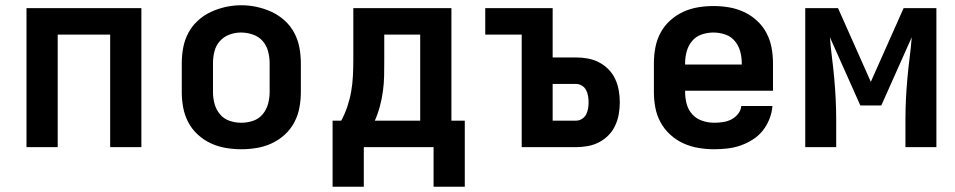

<svg xmlns="http://www.w3.org/2000/svg" viewBox="-20 -561 3640 732"><path d="M81 0V-530H519V0H400V-429H200V0Z M900 8Q870 8 840.5 3Q811 -2 784 -14.5Q757 -27 734.5 -47.5Q712 -68 698 -94.5Q684 -121 678.5 -150.5Q673 -180 673 -210V-320Q673 -350 678.5 -379.5Q684 -409 698 -435.5Q712 -462 734.5 -482.5Q757 -503 784 -515.5Q811 -528 840.5 -534.5Q870 -541 900 -541Q930 -541 959.5 -534.5Q989 -528 1016 -515.5Q1043 -503 1065.5 -482.5Q1088 -462 1102 -435.5Q1116 -409 1121.5 -379.5Q1127 -350 1127 -320V-210Q1127 -180 1121.5 -150.5Q1116 -121 1102 -94.5Q1088 -68 1065.5 -47.5Q1043 -27 1016 -14.5Q989 -2 959.5 3Q930 8 900 8ZM900 -93Q923 -93 945 -100.5Q967 -108 981.5 -125.5Q996 -143 1002 -165Q1008 -187 1008 -210V-320Q1008 -343 1002 -365.5Q996 -388 981 -405Q966 -422 943.5 -429.5Q921 -437 899 -437Q876 -437 854.5 -429Q833 -421 818 -404Q803 -387 797.5 -365Q792 -343 792 -320V-210Q792 -187 798 -165Q804 -143 818.5 -125.5Q833 -108 855 -100.5Q877 -93 900 -93Z M1248 151V-101H1281Q1295 -127 1304.5 -155.5Q1314 -184 1319 -213Q1324 -242 1325.5 -272Q1327 -302 1327 -331V-530H1701V-101H1752V151H1633V0H1367V151ZM1582 -101V-429H1445V-331Q1445 -302 1444.5 -272.5Q1444 -243 1440 -214Q1436 -185 1428.5 -156.5Q1421 -128 1409 -101Z M1969 0V-429H1830V-530H2087V-342H2176Q2198 -342 2220.5 -338Q2243 -334 2263.5 -323.5Q2284 -313 2300 -296.5Q2316 -280 2325.5 -259.5Q2335 -239 2339 -216.5Q2343 -194 2343 -171Q2343 -148 2339 -125.5Q2335 -103 2325.5 -82.5Q2316 -62 2300 -45.5Q2284 -29 2263.5 -18.5Q2243 -8 2220.5 -4Q2198 0 2176 0ZM2176 -101Q2188 -101 2198.5 -107.5Q2209 -114 2214.5 -124.5Q2220 -135 2222 -147Q2224 -159 2224 -171Q2224 -183 2222 -195Q2220 -207 2214.5 -217.5Q2209 -228 2198.5 -234.5Q2188 -241 2176 -241H2087V-101Z M2703 8Q2673 8 2643 3Q2613 -2 2585.5 -14.5Q2558 -27 2535.5 -47.5Q2513 -68 2498.5 -94.5Q2484 -121 2478.5 -150.5Q2473 -180 2473 -210V-320Q2473 -350 2478.5 -379.5Q2484 -409 2498 -435.5Q2512 -462 2534.5 -482.5Q2557 -503 2584 -515.5Q2611 -528 2640.5 -533Q2670 -538 2700 -538Q2730 -538 2759.5 -533Q2789 -528 2816 -515.5Q2843 -503 2865.5 -482.5Q2888 -462 2902 -435.5Q2916 -409 2921.5 -379.5Q2927 -350 2927 -320V-215H2592V-210Q2592 -187 2598 -164.5Q2604 -142 2619.5 -125Q2635 -108 2657.5 -100.5Q2680 -93 2703 -93Q2719 -93 2736 -95.5Q2753 -98 2768 -105.5Q2783 -113 2794 -127Q2805 -141 2806 -157H2925Q2923 -132 2913.5 -107.5Q2904 -83 2888 -63Q2872 -43 2850 -29Q2828 -15 2804 -6.5Q2780 2 2754 5Q2728 8 2703 8ZM2592 -315H2808V-320Q2808 -343 2802 -365Q2796 -387 2781.5 -404.5Q2767 -422 2745 -429.5Q2723 -437 2700 -437Q2677 -437 2655 -429.5Q2633 -422 2618.5 -404.5Q2604 -387 2598 -365Q2592 -343 2592 -320Z M3050 0V-530H3175L3300 -249L3425 -530H3550V0H3432V-106Q3432 -145 3434 -184.5Q3436 -224 3439.5 -263Q3443 -302 3448 -341Q3453 -380 3456 -419L3340 -159H3260L3144 -419Q3147 -380 3152 -341Q3157 -302 3160.5 -263Q3164 -224 3166 -184.5Q3168 -145 3168 -106V0Z"/></svg>

Font: Iosevka Curly Extended
Style: Bold
Weight: 700
Width: 7
Monospace: yes
Designer: Belleve Invis
Foundry: Belleve Invis
Version: Version 11.1.0; ttfautohint (v1.8.3)